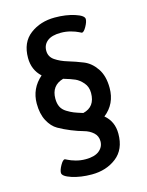

<svg xmlns="http://www.w3.org/2000/svg" viewBox="-109 -774 648 848"><g transform="rotate(-15 214.5 -350.0)"><path d="M294 -343Q294 -371 277.5 -390Q261 -409 243 -417Q225 -425 191 -435Q135 -419 135 -359Q135 -337 142.5 -321.5Q150 -306 167 -295.5Q184 -285 198 -279.5Q212 -274 238 -266Q294 -279 294 -343ZM379 -343Q379 -270 324 -227Q364 -194 364 -138Q364 -66 317.5 -30Q271 6 205 6Q154 6 114 -7Q74 -20 74 -36Q74 -49 85.5 -69.5Q97 -90 106 -90Q107 -90 118.5 -84Q130 -78 151 -72Q172 -66 196 -66Q237 -66 258 -83Q279 -100 279 -126Q279 -150 262 -165.5Q245 -181 219.5 -188Q194 -195 164.5 -207Q135 -219 109.5 -233.5Q84 -248 67 -280Q50 -312 50 -359Q50 -428 103 -474Q65 -509 65 -564Q65 -635 112 -670.5Q159 -706 225 -706Q276 -706 316 -693Q356 -680 356 -664Q356 -651 344.5 -630.5Q333 -610 324 -610Q323 -610 311.5 -616Q300 -622 278.5 -628Q257 -634 233 -634Q192 -634 171.5 -617.5Q151 -601 151 -574Q151 -546 174.5 -530Q198 -514 231.5 -504Q265 -494 298.5 -480.5Q332 -467 355.5 -432.5Q379 -398 379 -343Z"/></g></svg>

Font: mmAsap
Style: Regular
Weight: 400
Designer: Pablo Cosgaya
Foundry: Omnibus-Type
Version: Version 1.001